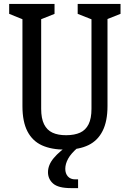

<svg xmlns="http://www.w3.org/2000/svg" viewBox="-20 -750 660 977"><path d="M94.2 -210.2V-680.3L114.2 -644.2L26.7 -679.5V-730H257.5V-679.5L169.5 -644.2L189.5 -683.8V-196.2Q189.5 -147.3 204.3 -117.6Q219.2 -87.8 247.3 -74.8Q275.5 -61.7 317.5 -62Q359.8 -62.3 387.9 -75.2Q416 -88.2 430.8 -117.8Q445.5 -147.3 445.5 -196.2V-683.8L464.8 -644.2L375.3 -679.5V-730H593.3V-679.5L504.3 -644.2L527 -682.7V-210.2Q527 -133.2 502.2 -83.9Q477.5 -34.7 430.2 -11.6Q382.8 11.5 313.2 11.5Q241.8 11.5 193.6 -10.4Q145.3 -32.3 119.8 -81.3Q94.2 -130.3 94.2 -210.2ZM224.2 126.3Q224.2 89.3 253.5 54.2Q282.8 19.2 338.8 -18.5L377.3 0Q341.2 30.8 326.7 57.6Q312.2 84.3 312.2 109.2Q312.2 132.8 325.4 147.8Q338.7 162.7 362.8 162.7H377.3V207.2H341Q276.8 207.2 250.5 184.2Q224.2 161.2 224.2 126.3Z"/></svg>

Font: Monaspace Xenon Var ExtraLight
Style: Regular
Weight: 200
Designer: Riley Cran and the Lettermatic Team
Version: Version 1.200 (Monaspace Xenon Var)